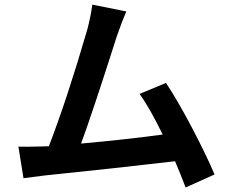

<svg xmlns="http://www.w3.org/2000/svg" viewBox="-20 -787 1017 850"><path d="M539.1 -736.3Q518.6 -688.5 498 -628.9Q388.7 -286.1 338.9 -151.4Q543 -169.9 700.2 -191.4Q640.6 -313.5 597.7 -371.1L714.8 -419.9Q765.6 -343.8 830.1 -221.2Q894.5 -98.6 929.7 -14.6L801.8 43Q776.4 -23.4 754.9 -73.2Q498 -43 174.8 -9.8L84 2L61.5 -137.7Q99.6 -136.7 167 -138.7Q170.9 -138.7 180.7 -139.2Q190.4 -139.6 196.3 -139.6Q277.3 -349.6 366.2 -655.3Q381.8 -713.9 388.7 -766.6Z"/></svg>

Font: Min Sans Bold
Style: Regular
Weight: 700
Designer: Jinseong-Kim, NotoSansCJK, Nunito
Foundry: Jinseong-Kim
Version: Version 1.400;Glyphs 3.1.2 (3151)